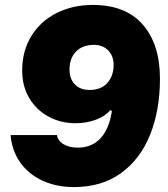

<svg xmlns="http://www.w3.org/2000/svg" viewBox="-20 -749 680 779"><path d="M629 -430Q629 -303 589.5 -203.5Q550 -104 471.5 -47Q393 10 280 10Q209 10 152.5 -16Q96 -42 62 -90Q28 -138 23 -201H211Q215 -177 238.5 -163.5Q262 -150 296 -150Q352 -150 387.5 -187.5Q423 -225 434 -299L427 -302Q408 -278 369.5 -263.5Q331 -249 287 -249Q227 -249 177.5 -275.5Q128 -302 99 -350.5Q70 -399 70 -463Q70 -542 107 -602.5Q144 -663 209.5 -696Q275 -729 356 -729Q490 -729 559.5 -649Q629 -569 629 -430ZM262 -466Q262 -429 284 -406.5Q306 -384 343 -384Q391 -384 416 -413Q441 -442 441 -485Q441 -522 419 -544.5Q397 -567 361 -567Q315 -567 288.5 -540Q262 -513 262 -466Z"/></svg>

Font: Mona Sans Black
Style: Italic
Weight: 900
Italic angle: -11.7°
Designer: Deni Anggara
Foundry: GitHub
Version: Version 2.000